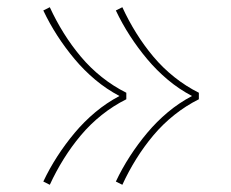

<svg xmlns="http://www.w3.org/2000/svg" viewBox="-20 -606 640 532"><path d="M319 -94 301 -103Q318 -139 340 -173Q362 -207 388 -238Q414 -269 445 -295Q476 -321 512 -340Q476 -359 445 -385Q414 -411 388 -442Q362 -473 340 -507Q318 -541 301 -577L319 -586Q336 -549 357.5 -514.5Q379 -480 405 -449Q431 -418 463 -392.5Q495 -367 531 -349V-331Q495 -313 463 -287.5Q431 -262 405 -231Q379 -200 357.5 -165.5Q336 -131 319 -94ZM118 -94 100 -103Q117 -139 139 -173Q161 -207 187 -238Q213 -269 244 -295Q275 -321 311 -340Q275 -359 244 -385Q213 -411 187 -442Q161 -473 139 -507Q117 -541 100 -577L118 -586Q135 -549 156.5 -514.5Q178 -480 204 -449Q230 -418 262 -392.5Q294 -367 330 -349V-331Q294 -313 262 -287.5Q230 -262 204 -231Q178 -200 156.5 -165.5Q135 -131 118 -94Z"/></svg>

Font: Zed Sans Thin Extended
Style: Regular
Weight: 100
Width: 7
Designer: Belleve Invis
Foundry: Belleve Invis
Version: Version 1.0.0; ttfautohint (v1.8.4)